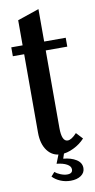

<svg xmlns="http://www.w3.org/2000/svg" viewBox="-89 -681 423 851"><g transform="rotate(-10 123.0 -255.0)"><path d="M136 9Q98 9 75 -21.5Q52 -52 52 -103V-456H1V-496H52V-609L149 -642V-496H246V-456H149V-107Q149 -46 176 -46Q193 -46 217 -72L244 -43Q223 -20 193 -5.5Q163 9 136 9ZM93 81Q102 89 118 95.5Q134 102 148 102Q172 102 172 83Q172 69 155 59.5Q138 50 109 47L130 -6H154L142 30Q177 33 200 47.5Q223 62 223 86Q223 107 205 119.5Q187 132 158 132Q134 132 112.5 123Q91 114 77 99Z"/></g></svg>

Font: Moniqa Paragraph
Style: Bold
Weight: 700
Designer: Rajesh Rajput
Foundry: Rajesh Rajput
Version: Version 1.000